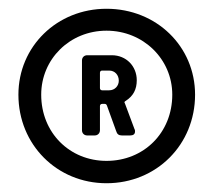

<svg xmlns="http://www.w3.org/2000/svg" viewBox="-20 -731 487 438"><path d="M223 -711C110 -711 22 -625 22 -515C22 -401 110 -313 223 -313C337 -313 425 -401 425 -515C425 -625 337 -711 223 -711ZM223 -364C139 -364 74 -428 74 -515C74 -596 139 -661 223 -661C307 -661 373 -596 373 -515C373 -428 308 -364 223 -364ZM292 -548C292 -580 268 -605 235 -605H179C172 -605 167 -600 167 -593V-434C167 -427 172 -422 179 -422H196C203 -422 208 -427 208 -434V-489C208 -492 210 -494 213 -494H219C221 -494 223 -493 224 -490L245 -432C247 -425 251 -422 258 -422H277C284 -422 288 -425 288 -431C288 -433 288 -435 287 -436L265 -495C264 -496 264 -497 264 -498C264 -499 265 -500 267 -501C284 -512 292 -527 292 -548ZM229 -570C242 -570 251 -560 251 -547C251 -535 242 -525 229 -525H213C210 -525 208 -527 208 -530V-565C208 -568 210 -570 213 -570Z"/></svg>

Font: Barlow SemiBold Numbers
Style: Regular
Weight: 600
Designer: Jeremy Tribby
Foundry: Tribby Type
Version: Version 1.408